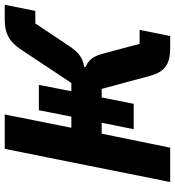

<svg xmlns="http://www.w3.org/2000/svg" viewBox="16 -754 738 810"><g transform="rotate(-90 385.0 -349.0)"><path d="M22 0H167L226 -289H272L245 -154H352L379 -289H415L470 -85C487 -23 519 0 587 0H638L664 -129H605L563 -286C552 -327 535 -346 507 -357L508 -363C548 -369 571 -388 599 -431L691 -569H744L770 -698H706C645 -698 612 -676 580 -628L440 -417H405L432 -554H325L298 -417H251L307 -698H162Z"/></g></svg>

Font: LVC Sans
Style: Bold Italic
Weight: 700
Italic angle: -11.31°
Designer: Mike Abbink, Paul van der Laan, Pieter van Rosmalen
Foundry: Bold Monday
Version: Version 3.0